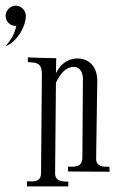

<svg xmlns="http://www.w3.org/2000/svg" viewBox="-20 -709 414 683"><path d="M72 -653C72 -672 55 -689 36 -689C17 -689 0 -672 0 -653C0 -633 16 -616 36 -617H38C32 -588 19 -567 0 -545C38 -558 72 -613 72 -653ZM179 -415C198 -454 218 -471 243 -471C267 -471 275 -447 275 -428L273 -147C272 -114 247 -116 222 -116V-99L370 -98L369 -116C347 -115 321 -116 322 -146L326 -420C327 -464 303 -501 255 -501C229 -501 200 -489 179 -449L180 -502C180 -502 79 -504 79 -505V-488C116 -487 129 -482 129 -442L126 -94C126 -61 101 -63 76 -64V-46H223V-63C201 -63 175 -64 176 -94Z"/></svg>

Font: Bigelow Rules
Style: Regular
Weight: 400
Designer: Astigmatic (AOETI)
Foundry: Astigmatic (AOETI)
Version: Version 1.000